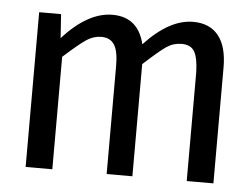

<svg xmlns="http://www.w3.org/2000/svg" viewBox="-42 -550 790 602"><g transform="rotate(5 353.0 -249.5)"><path d="M543 -499Q595 -499 622.5 -465Q650 -431 650 -365V0H566V-341Q565 -387 553.5 -407Q542 -427 513 -427Q487 -427 465.5 -412.5Q444 -398 395 -353V0H314V-341Q314 -387 301 -407Q288 -427 260 -427Q236 -427 214 -412.5Q192 -398 143 -354V0H59V-487H128L133 -412Q212 -499 289 -499Q370 -499 390 -415Q468 -499 543 -499Z"/></g></svg>

Font: exo2condensed_r
Style: Regular
Weight: 400
Width: 3
Designer: Natanael Gama
Version: Version 1.001;PS 001.001;hotconv 1.0.70;makeotf.lib2.5.58329